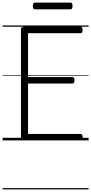

<svg xmlns="http://www.w3.org/2000/svg" viewBox="-20 -1086 705 1485"><path d="M170 0Q156 0 149 -5.5Q142 -11 142 -23V-860Q142 -870 149 -874.5Q156 -879 170 -879H602Q610 -879 614.5 -873.5Q619 -868 619 -854Q619 -840 614.5 -834.5Q610 -829 602 -829H197V-490H540Q548 -490 552 -484.5Q556 -479 556 -465Q556 -451 552 -445.5Q548 -440 540 -440H197V-50H602Q610 -50 614.5 -44.5Q619 -39 619 -25Q619 -11 614.5 -5.5Q610 0 602 0ZM253 -1014Q242 -1014 238 -1020.5Q234 -1027 234 -1039Q234 -1052 238 -1059Q242 -1066 253 -1066H522Q533 -1066 537 -1059Q541 -1052 541 -1039Q541 -1027 537 -1020.5Q533 -1014 522 -1014ZM0 369H665V379H0ZM0 -20H665V0H0ZM0 -505H665V-500H0ZM0 -889H665V-879H0Z"/></svg>

Font: Playwrite HR Lijeva Guides
Style: Regular
Weight: 400
Designer: Veronika Burian, José Scaglione
Foundry: TypeTogether
Version: Version 1.003